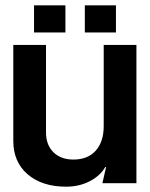

<svg xmlns="http://www.w3.org/2000/svg" viewBox="-20 -689 563 722"><path d="M30 -159V-520H153V-191Q153 -144 181 -116.5Q209 -89 256 -89Q310 -89 340 -122.5Q370 -156 370 -215V-520H493V0H365L379 -61H376Q356 -27 316.5 -7Q277 13 229 13Q138 13 84 -33.5Q30 -80 30 -159ZM226 -669V-567H108V-669ZM299 -669H416V-567H299Z"/></svg>

Font: Non Bureau Medium
Style: Regular
Weight: 500
Designer: Jona Saucedo
Foundry: Non Foundry
Version: Version 1.000; ttfautohint (v1.8.4)